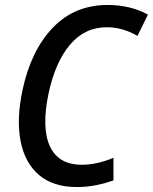

<svg xmlns="http://www.w3.org/2000/svg" viewBox="-20 -745 617 775"><path d="M290 10Q194 10 137 -39Q80 -88 63 -176Q46 -264 71 -382Q105 -541 193 -633Q281 -725 415 -725Q458 -725 499.5 -715.5Q541 -706 577 -686L535 -600Q475 -635 411 -635Q322 -635 262.5 -564.5Q203 -494 176 -368Q147 -229 181.5 -154.5Q216 -80 310 -80Q342 -80 374.5 -87.5Q407 -95 438 -108V-17Q408 -6 370 2Q332 10 290 10Z"/></svg>

Font: Noto Sans SemiCondensed Medium
Style: Italic
Weight: 500
Width: 4
Italic angle: -12°
Designer: Monotype Design Team
Foundry: Monotype Imaging Inc.
Version: Version 2.013; ttfautohint (v1.8.4.7-5d5b)